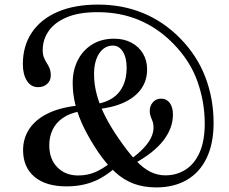

<svg xmlns="http://www.w3.org/2000/svg" viewBox="-20 -796 998 836"><path d="M660.5 20Q737.5 20 793.5 -12.5Q849.5 -45 879.8 -108Q910 -171 910 -261Q910 -366.5 873.8 -461Q837.5 -555.5 763 -630.5Q692 -702.5 602.5 -739.2Q513 -776 407 -776Q304 -776 230.8 -744.2Q157.5 -712.5 118.5 -654.2Q79.5 -596 79.5 -516.5Q79.5 -472 97.2 -444.2Q115 -416.5 145.5 -416.5Q170 -416.5 185.5 -430.8Q201 -445 201 -467Q201 -485.5 196 -498Q191 -510.5 183.8 -521.5Q176.5 -532.5 171.2 -545.8Q166 -559 166 -578.5Q166 -623.5 191.8 -660.8Q217.5 -698 270.2 -720.5Q323 -743 404.5 -743Q505 -743 587.5 -707.8Q670 -672.5 735 -605.5Q808 -531 839.8 -441.2Q871.5 -351.5 871.5 -258Q871.5 -182 849 -131.8Q826.5 -81.5 787.5 -57Q748.5 -32.5 700 -32.5Q665 -32.5 633.5 -48.5Q602 -64.5 569 -100Q536 -135.5 496 -194Q462 -243 438.2 -289.8Q414.5 -336.5 402 -382Q389.5 -427.5 389.5 -472.5Q389.5 -530 412.2 -563.8Q435 -597.5 471.5 -597.5Q498.5 -597.5 515 -571Q531.5 -544.5 531.5 -501.5Q531.5 -455 515.5 -421.5Q499.5 -388 469.5 -368.5Q439.5 -349 396.5 -342.5L401 -320.5Q471 -327 520 -349.8Q569 -372.5 594.8 -409Q620.5 -445.5 620.5 -494Q620.5 -533 602.5 -563Q584.5 -593 552.2 -610.2Q520 -627.5 477 -627.5Q421.5 -627.5 381 -602.2Q340.5 -577 318.5 -533.5Q296.5 -490 296.5 -434.5Q296.5 -385.5 309 -337Q321.5 -288.5 346.2 -238.5Q371 -188.5 407 -134.5Q443.5 -81 481 -46.8Q518.5 -12.5 562.2 3.8Q606 20 660.5 20ZM547 -101 562 -82.5Q649 -129.5 691 -183.8Q733 -238 733 -297Q733 -329.5 719 -348Q705 -366.5 682 -366.5Q659.5 -366.5 645.8 -350.8Q632 -335 632 -313Q632 -299.5 636 -289.2Q640 -279 644.2 -267.8Q648.5 -256.5 648.5 -240.5Q648.5 -220 638.5 -198Q628.5 -176 606.2 -152Q584 -128 547 -101ZM330.5 -311.5V-337.5Q247.5 -330 192 -303.8Q136.5 -277.5 108.5 -236Q80.5 -194.5 80.5 -142.5Q80.5 -68 130 -26.2Q179.5 15.5 269 15.5Q314 15.5 350.8 6.2Q387.5 -3 418.2 -20.2Q449 -37.5 476.5 -61L458 -85Q426 -60 393.5 -46Q361 -32 320 -32Q264.5 -32 229.5 -67.8Q194.5 -103.5 194.5 -164Q194.5 -200 208.8 -230.5Q223 -261 253.2 -282.2Q283.5 -303.5 330.5 -311.5Z"/></svg>

Font: Fraunces 17pt
Style: Regular
Weight: 400
Version: Version 1.000;[b76b70a41]